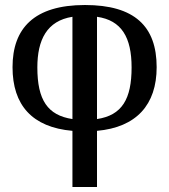

<svg xmlns="http://www.w3.org/2000/svg" viewBox="-20 -746 675 766"><path d="M269 0H367V-224C524 -238 605 -328 605 -478C605 -641 517 -726 319 -726C116 -726 30 -633 30 -478C30 -327 108 -238 269 -224ZM269 -271C170 -286 129 -347 129 -477C129 -587 167 -663 269 -679ZM367 -271V-679C465 -665 505 -597 505 -477C505 -351 467 -286 367 -271Z"/></svg>

Font: Noto Serif Georgian ExtraCondensed Medium
Style: Regular
Weight: 500
Width: 2
Designer: Monotype Design Team, Akaki Razmadze
Foundry: Google LLC
Version: Version 2.003